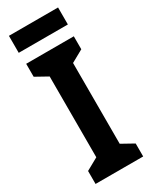

<svg xmlns="http://www.w3.org/2000/svg" viewBox="-225 -1001 788 988"><g transform="rotate(-30 168.5 -507.5)"><path d="M314 -949H22V-848H314ZM310 -66V-143L238 -183V-663L310 -703V-780H27V-703L99 -663V-183L27 -143V-66Z"/></g></svg>

Font: Noto Sans Malayalam UI Condensed
Style: Bold
Weight: 700
Width: 3
Designer: Jelle Bosma - Monotype Design Team
Foundry: Monotype Imaging Inc.
Version: Version 2.104